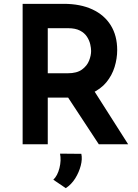

<svg xmlns="http://www.w3.org/2000/svg" viewBox="-20 -752 719 1001"><path d="M312 -732Q399 -732 461.5 -703Q524 -674 557.5 -620Q591 -566 591 -491Q591 -447 577.5 -403Q564 -359 534.5 -323Q505 -287 455.5 -265Q406 -243 334 -243H229V0H98V-732ZM333 -370Q381 -370 407.5 -389.5Q434 -409 444.5 -436Q455 -463 455 -486Q455 -501 450.5 -521Q446 -541 433.5 -560.5Q421 -580 397 -592.5Q373 -605 335 -605H229V-370ZM464 -289 648 0H495L307 -286ZM323 229 258 185Q280 164 290 124Q300 84 293 49L404 50Q410 77 401 111.5Q392 146 372.5 177.5Q353 209 323 229Z"/></svg>

Font: Reem Kufi Fun SemiBold
Style: Regular
Weight: 600
Designer: Khaled Hosny
Version: Version 1.005